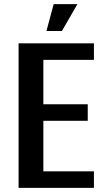

<svg xmlns="http://www.w3.org/2000/svg" viewBox="-20 -910 515 930"><path d="M70 0V-700H435V-620H190V-405H405V-325H190V-80H435V0ZM205 -760 240 -890H355L280 -760Z"/></svg>

Font: Cuprum
Style: Regular
Weight: 400
Designer: Jovanny Lemonad
Foundry: Jovanny Lemonad
Version: Version 3.000